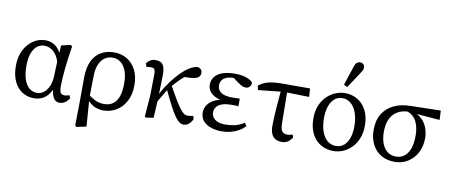

<svg xmlns="http://www.w3.org/2000/svg" viewBox="-78 -1102 3832 1627"><g transform="rotate(10 1837.5 -288.5)"><path d="M236 13Q181 13 136.5 -14.5Q92 -42 65.5 -97Q39 -152 39 -232Q39 -312 69.5 -369.5Q100 -427 147.5 -457.5Q195 -488 247 -488Q283 -488 312 -475Q341 -462 363.5 -433.5Q386 -405 400 -357H420L386 -292Q376 -346 354 -379Q332 -412 304.5 -426.5Q277 -441 248 -441Q213 -441 185.5 -419Q158 -397 142.5 -354Q127 -311 127 -249Q127 -178 143 -130.5Q159 -83 188 -59.5Q217 -36 255 -36Q285 -36 311 -55.5Q337 -75 354 -111.5Q371 -148 373 -198L380 -375L387 -468L465 -486L480 -476Q472 -429 465.5 -379.5Q459 -330 454 -283.5Q449 -237 446.5 -196.5Q444 -156 444 -127Q444 -87 454.5 -71.5Q465 -56 488 -56Q498 -56 509 -58.5Q520 -61 530 -65L539 -40Q527 -17 505 -2Q483 13 457 13Q436 13 419.5 0.5Q403 -12 392.5 -44.5Q382 -77 379 -136L398 -135Q387 -83 363.5 -50.5Q340 -18 307.5 -2.5Q275 13 236 13Z M622 180 625 -12 626 -237Q627 -323 654.5 -378.5Q682 -434 730.5 -461Q779 -488 841 -488Q903 -488 952 -458.5Q1001 -429 1029 -374.5Q1057 -320 1057 -244Q1057 -161 1025.5 -103.5Q994 -46 943 -16.5Q892 13 833 13Q807 13 778 4.5Q749 -4 722.5 -25Q696 -46 677 -81H675L687 -102Q711 -83 733.5 -69.5Q756 -56 779 -49Q802 -42 829 -42Q879 -42 910 -66.5Q941 -91 955 -135.5Q969 -180 969 -240Q969 -309 951.5 -353.5Q934 -398 904 -420Q874 -442 837 -442Q798 -442 768 -421.5Q738 -401 721 -360.5Q704 -320 703 -259L700 -82V-73L718 172L634 190Z M1199 10 1190 0 1204 -179 1207 -370Q1207 -393 1199.5 -405.5Q1192 -418 1170 -418Q1160 -418 1150 -417Q1140 -416 1131 -414L1120 -444Q1135 -463 1154 -474Q1173 -485 1198 -485Q1246 -485 1263.5 -454.5Q1281 -424 1279 -365Q1278 -327 1277 -275.5Q1276 -224 1274 -176V-171Q1273 -143 1271.5 -114.5Q1270 -86 1268.5 -57.5Q1267 -29 1265 0ZM1254 -108 1235 -144H1247L1255 -164Q1279 -221 1313.5 -274Q1348 -327 1385.5 -370Q1423 -413 1456 -440Q1486 -463 1509.5 -474.5Q1533 -486 1559 -489Q1576 -485 1587 -474.5Q1598 -464 1598 -444Q1598 -417 1577 -403.5Q1556 -390 1518 -388L1429 -384L1528 -436Q1494 -413 1463.5 -387Q1433 -361 1406 -332.5Q1379 -304 1352 -273L1345 -265Q1330 -238 1315.5 -214.5Q1301 -191 1286 -166Q1271 -141 1254 -108ZM1525 13Q1509 13 1492 3.5Q1475 -6 1453.5 -34.5Q1432 -63 1402.5 -118.5Q1373 -174 1330 -265L1364 -303Q1407 -225 1435.5 -178Q1464 -131 1483 -107.5Q1502 -84 1516 -76Q1530 -68 1543 -68Q1559 -68 1572.5 -70Q1586 -72 1593 -75L1601 -49Q1594 -30 1581.5 -16Q1569 -2 1554.5 5.5Q1540 13 1525 13Z M1853 13Q1800 13 1757.5 -2Q1715 -17 1691 -46Q1667 -75 1667 -117Q1667 -157 1690.5 -187.5Q1714 -218 1755 -236Q1796 -254 1848 -254V-242Q1796 -244 1759.5 -260Q1723 -276 1704 -302Q1685 -328 1685 -360Q1685 -397 1705.5 -425.5Q1726 -454 1769.5 -471Q1813 -488 1882 -488Q1918 -488 1948 -482Q1978 -476 2000.5 -464.5Q2023 -453 2035 -437Q2035 -418 2023 -403Q2011 -388 1988 -388Q1977 -388 1966.5 -391.5Q1956 -395 1943.5 -402.5Q1931 -410 1914 -422L1862 -461H1933L1943 -444Q1926 -448 1912 -449.5Q1898 -451 1883 -451Q1845 -451 1818 -441.5Q1791 -432 1777 -413.5Q1763 -395 1763 -368Q1763 -342 1777 -323.5Q1791 -305 1819 -295Q1847 -285 1889 -285Q1904 -285 1919 -285.5Q1934 -286 1956 -287V-221Q1931 -223 1920 -223Q1909 -223 1898 -223Q1855 -223 1827 -215.5Q1799 -208 1783 -195Q1767 -182 1760 -166.5Q1753 -151 1753 -134Q1753 -109 1766.5 -90Q1780 -71 1807 -60Q1834 -49 1873 -49Q1910 -49 1949.5 -57Q1989 -65 2035 -93L2051 -67Q2027 -40 1995 -22.5Q1963 -5 1927 4Q1891 13 1853 13Z M2095 -385 2087 -422Q2114 -443 2142.5 -454.5Q2171 -466 2209 -470.5Q2247 -475 2299 -475H2528L2532 -403L2314 -408ZM2369 13Q2335 13 2312.5 -0.5Q2290 -14 2279 -41.5Q2268 -69 2268 -110Q2268 -144 2270 -184Q2272 -224 2275.5 -267Q2279 -310 2282.5 -354Q2286 -398 2290 -440H2341L2345 -140Q2346 -90 2361.5 -73Q2377 -56 2406 -56Q2416 -56 2428 -58.5Q2440 -61 2450 -65L2458 -40Q2440 -13 2419.5 0Q2399 13 2369 13Z M2812 13Q2754 13 2705.5 -14.5Q2657 -42 2628 -97Q2599 -152 2599 -232Q2599 -292 2618 -339.5Q2637 -387 2670 -420Q2703 -453 2744 -470.5Q2785 -488 2829 -488Q2887 -488 2935 -459.5Q2983 -431 3011.5 -376.5Q3040 -322 3040 -244Q3040 -184 3021 -136Q3002 -88 2969.5 -55Q2937 -22 2896.5 -4.5Q2856 13 2812 13ZM2825 -33Q2868 -33 2896.5 -58Q2925 -83 2939 -125.5Q2953 -168 2953 -220Q2953 -292 2934.5 -341.5Q2916 -391 2884.5 -416.5Q2853 -442 2814 -442Q2771 -442 2743 -416Q2715 -390 2701 -347Q2687 -304 2687 -252Q2687 -180 2705.5 -131Q2724 -82 2755.5 -57.5Q2787 -33 2825 -33ZM2805 -556 2861 -726Q2869 -749 2881 -758Q2893 -767 2906 -767Q2924 -767 2935.5 -756.5Q2947 -746 2947 -729Q2947 -716 2942 -706Q2937 -696 2925 -677L2836 -542Z M3340 13Q3273 13 3223.5 -16Q3174 -45 3146.5 -98.5Q3119 -152 3119 -223Q3119 -308 3154 -363.5Q3189 -419 3250 -447.5Q3311 -476 3387 -477L3651 -483L3655 -403L3392 -424L3380 -426Q3325 -424 3286.5 -400Q3248 -376 3227.5 -332Q3207 -288 3207 -223Q3207 -161 3224.5 -118.5Q3242 -76 3272.5 -54.5Q3303 -33 3343 -33Q3383 -33 3413 -54.5Q3443 -76 3460.5 -121Q3478 -166 3478 -235Q3478 -267 3472.5 -298Q3467 -329 3454 -355.5Q3441 -382 3418.5 -401.5Q3396 -421 3361 -429L3373 -441Q3423 -437 3458.5 -417.5Q3494 -398 3516.5 -369Q3539 -340 3550 -303.5Q3561 -267 3561 -228Q3561 -159 3532.5 -104.5Q3504 -50 3454 -18.5Q3404 13 3340 13Z"/></g></svg>

Font: Source Serif 4 Variable
Style: Regular
Weight: 400
Designer: Frank Grießhammer
Foundry: Adobe
Version: Version 4.005;hotconv 1.1.0;makeotfexe 2.6.0